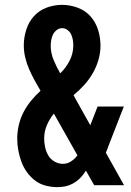

<svg xmlns="http://www.w3.org/2000/svg" viewBox="-20 -763 540 791"><path d="M218 8Q193 8 169 2Q145 -4 125.5 -18.5Q106 -33 91.5 -53Q77 -73 68.5 -96Q60 -119 55.5 -143Q51 -167 51 -192Q51 -220 57.5 -248Q64 -276 77 -301Q90 -326 108 -348Q126 -370 147 -389Q134 -411 122 -433Q110 -455 100 -478Q90 -501 84 -526Q78 -551 78 -576Q78 -608 88 -640Q98 -672 119.5 -696Q141 -720 172 -731.5Q203 -743 236 -743Q268 -743 299.5 -731.5Q331 -720 352.5 -696Q374 -672 384 -640Q394 -608 394 -575Q394 -545 385.5 -516Q377 -487 362 -461Q347 -435 326.5 -412.5Q306 -390 283 -371Q285 -367 287 -363.5Q289 -360 291 -356L352 -247L382 -324H490L427 -162Q425 -155 422 -148Q419 -141 416 -134L491 0H368L334 -60Q326 -47 315.5 -35Q305 -23 292 -14Q279 -5 264 0.5Q249 6 233 7ZM228 -461Q240 -472 249.5 -485Q259 -498 266.5 -512.5Q274 -527 278 -543Q282 -559 282 -575Q282 -587 280 -599Q278 -611 273 -621.5Q268 -632 258 -639.5Q248 -647 236 -647Q224 -647 214 -639.5Q204 -632 198.5 -621Q193 -610 191 -598Q189 -586 189 -574Q189 -544 201 -515.5Q213 -487 228 -461ZM239 -88Q257 -88 272.5 -98Q288 -108 299 -123L202 -295Q184 -273 173 -247Q162 -221 162 -193Q162 -174 166 -156Q170 -138 179 -122.5Q188 -107 204.5 -97.5Q221 -88 239 -88Z"/></svg>

Font: Iosevka Term
Style: Bold
Weight: 700
Monospace: yes
Designer: Belleve Invis
Foundry: Belleve Invis
Version: Version 30.0.1